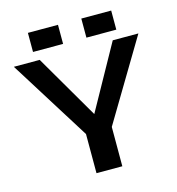

<svg xmlns="http://www.w3.org/2000/svg" viewBox="-113 -865 885 962"><g transform="rotate(-15 330.0 -384.0)"><path d="M275 -768V-669H119V-768ZM551 -768V-669H396V-768ZM403 0H269V-203L7 -622H141L335 -289L520 -622H653L403 -204Z"/></g></svg>

Font: Sarpanch SemiBold
Style: Regular
Weight: 600
Designer: Manushi Parikh (Devanagari and Latin), Jyotish Sonowal (Devanagari)
Foundry: Indian Type Foundry
Version: Version 2.004;PS 1.0;hotconv 1.0.78;makeotf.lib2.5.61930; tt